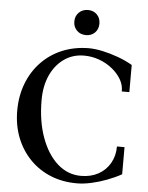

<svg xmlns="http://www.w3.org/2000/svg" viewBox="-61 -970 796 1036"><g transform="rotate(5 337.0 -452.5)"><path d="M394 16Q316 16 251.5 -10.5Q187 -37 139.5 -86Q92 -135 66 -201.5Q40 -268 40 -347Q40 -427 66 -494.5Q92 -562 139.5 -611.5Q187 -661 251.5 -688Q316 -715 394 -716Q430 -716 471.5 -707Q513 -698 555.5 -682.5Q598 -667 634 -646V-499H593Q594 -533 576 -564Q558 -595 527 -620Q496 -645 456.5 -659.5Q417 -674 374 -674Q313 -674 266 -641Q219 -608 192.5 -550Q166 -492 166 -415Q166 -301 198 -213Q230 -125 285.5 -75.5Q341 -26 413 -26Q466 -26 506.5 -48Q547 -70 570 -110Q593 -150 593 -201H634V-54Q598 -34 555.5 -18Q513 -2 471.5 7Q430 16 394 16ZM374 -785Q344 -785 324.5 -804Q305 -823 305 -853Q305 -883 324.5 -902Q344 -921 374 -921Q403 -921 422 -902Q441 -883 441 -853Q441 -823 422 -804Q403 -785 374 -785Z"/></g></svg>

Font: Wittgenstein Medium
Style: Regular
Weight: 500
Designer: Jörg Drees
Foundry: Jörg Drees
Version: Version 1.500